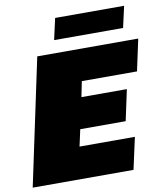

<svg xmlns="http://www.w3.org/2000/svg" viewBox="-97 -951 883 1028"><g transform="rotate(-10 344.5 -437.0)"><path d="M-3 0 143 -688H692L655 -516H355L338 -432H585L549 -264H302L282 -173H583L545 0ZM247 -758 273 -874H648L622 -758Z"/></g></svg>

Font: Saira SemiExpanded Black
Style: Italic
Weight: 900
Width: 6
Italic angle: -12°
Designer: Hector Gatti with collaboration of the Omnibus-Type team
Foundry: Omnibus-Type
Version: Version 1.101